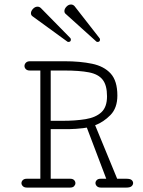

<svg xmlns="http://www.w3.org/2000/svg" viewBox="-20 -849 645 869"><path d="M421.4 -659.2Q418 -659.2 416 -661.1L278.3 -785.2Q271.5 -790 271.5 -798.8Q271.5 -809.1 280.8 -818.8Q290 -828.6 301.3 -828.6Q310.1 -828.6 316.9 -821.8L429.7 -677.2Q432.6 -674.3 432.6 -669.9Q432.6 -659.2 421.4 -659.2ZM289.6 -659.2Q286.1 -659.2 284.2 -661.1L127 -775.4Q120.1 -780.3 120.1 -789.1Q120.1 -799.3 129.4 -809.1Q138.7 -818.8 149.9 -818.8Q158.7 -818.8 165.5 -812L297.9 -677.2Q300.8 -674.3 300.8 -669.9Q300.8 -659.2 289.6 -659.2ZM102.1 0Q89.8 0 83.5 -6.3Q77.1 -12.7 77.1 -20Q77.1 -27.8 83.3 -33.9Q89.4 -40 101.6 -40H162.6V-529.8H115.2Q103 -529.8 96.9 -536.1Q90.8 -542.5 90.8 -550.3Q90.8 -558.6 97.2 -565.2Q103.5 -571.8 115.7 -571.8H272Q342.8 -571.8 396.7 -560.5Q450.7 -549.3 481 -516.1Q511.2 -482.9 511.2 -416.5Q511.2 -360.4 480 -328.4Q448.7 -296.4 410.6 -282.2L510.3 -40H551.3Q569.8 -40 576.2 -33.9Q582.5 -27.8 582.5 -20.5Q582.5 -12.7 575.7 -6.3Q568.8 0 551.8 0H437Q424.8 0 418.5 -6.3Q412.1 -12.7 412.1 -20.5Q412.1 -27.8 418 -33.9Q423.8 -40 436 -40H460.9L373 -271.5Q369.6 -270.5 355.2 -268.8Q340.8 -267.1 323.7 -265.9Q306.6 -264.6 294.9 -264.6H209.5V-40H297.4Q309.6 -40 315.4 -33.9Q321.3 -27.8 321.3 -20Q321.3 -12.7 315.4 -6.3Q309.6 0 296.9 0ZM209.5 -302.2H261.7Q322.3 -302.2 367.9 -309.8Q413.6 -317.4 439 -341.1Q464.4 -364.7 464.4 -413.1Q464.4 -462.9 444.8 -488Q425.3 -513.2 382.8 -521.5Q340.3 -529.8 271.5 -529.8H209.5Z"/></svg>

Font: Cutive Mono
Style: Regular
Weight: 400
Designer: Vernon Adams
Foundry: Vernon Adams
Version: Version 1.110; ttfautohint (v1.8.4.7-5d5b)